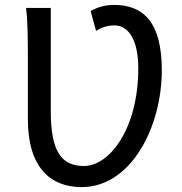

<svg xmlns="http://www.w3.org/2000/svg" viewBox="-20 -745 736 777"><path d="M368.7 -620.1C395 -636.2 417 -642.1 444.3 -642.1C491.7 -642.1 539.6 -596.2 539.6 -468.8C539.6 -224.1 423.3 -73.2 319.8 -73.2C226.1 -73.2 185.5 -135.7 185.5 -295.4V-712.9H85.4C92.8 -657.7 92.8 -570.3 92.8 -484.4V-262.2C92.8 -66.9 184.6 12.2 310.1 12.2C510.3 12.2 634.8 -230 634.8 -461.4C634.8 -659.2 556.6 -725.1 441.9 -725.1C406.7 -725.1 378.4 -717.3 346.7 -700.7Z"/></svg>

Font: Andika
Style: Regular
Weight: 400
Designer: Victor Gaultney, Annie Olsen, Julie Remington, Don Collingsworth, Eric Hays
Foundry: SIL International
Version: Version 1.000